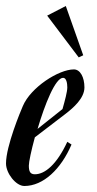

<svg xmlns="http://www.w3.org/2000/svg" viewBox="-70 -612 323 639"><path d="M11 7C74 7 133 -49 168 -131L154 -140C119 -65 80 -32 46 -32C30 -32 26 -42 26 -61C26 -73 34 -111 46 -155L148 -233C174 -253 211 -285 211 -321C211 -355 197 -381 176 -381C125 -381 32 -321 6 -259C-1 -243 -50 -126 -50 -68C-50 -35 -17 7 11 7ZM140 -353C151 -353 154 -335 154 -321C154 -307 146 -277 138 -249L55 -183C79 -264 114 -353 140 -353ZM87 -560 192 -421 207 -428 149 -592Z"/></svg>

Font: Romanesco
Style: Regular
Weight: 400
Designer: Astigmatic (AOETI)
Foundry: Astigmatic (AOETI)
Version: Version 1.000